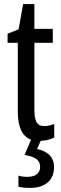

<svg xmlns="http://www.w3.org/2000/svg" viewBox="-20 -678 299 938"><path d="M179 10 161 50Q201 58 222.5 80.5Q244 103 244 137Q244 187 213 213.5Q182 240 126 240Q90 240 70 234V180Q90 186 113 186Q144 186 160 173Q176 160 176 137Q176 112 157 98.5Q138 85 100 79L132 4Q67 -18 67 -133V-469H17V-513L71 -535L93 -658H148V-537H238V-469H148V-143Q148 -100 158.5 -81Q169 -62 197 -62Q218 -62 245 -72V-6Q214 9 179 10Z"/></svg>

Font: Noto Sans UI Cond
Style: Regular
Weight: 400
Width: 3
Designer: Monotype Design Team
Foundry: Monotype Imaging Inc.
Version: Version 1.001